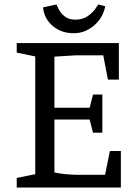

<svg xmlns="http://www.w3.org/2000/svg" viewBox="-20 -841 612 861"><path d="M55 0V-43L138 -60V-588L55 -605V-648H513V-484H464L443 -593H322L224 -587V-358H382L397 -417H439V-246H397L382 -305H224V-68Q243 -63 274 -60Q305 -57 334 -57H451L473 -164H522V0ZM311 -692Q255 -692 216.5 -724.5Q178 -757 173 -808L233 -821Q236 -815 244 -798.5Q252 -782 270 -767.5Q288 -753 317 -753Q351 -753 372.5 -768Q394 -783 406 -799.5Q418 -816 421 -821L452 -813Q441 -759 400.5 -725.5Q360 -692 311 -692Z"/></svg>

Font: Faustina
Style: Regular
Weight: 400
Designer: Alfonso Garcia
Foundry: http://www.omnibus-type.com
Version: Version 1.200